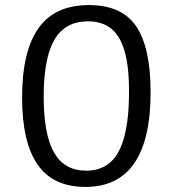

<svg xmlns="http://www.w3.org/2000/svg" viewBox="-20 -727 681 756"><path d="M316 9Q189 9 128 -79Q67 -167 67 -343Q67 -525 131.5 -616Q196 -707 330 -707Q460 -707 516.5 -623Q573 -539 573 -364Q573 9 316 9ZM319 -55Q406 -55 446.5 -129Q487 -203 488 -356Q489 -461 471 -524Q453 -587 417 -615Q381 -643 327 -643Q236 -643 194 -570Q152 -497 152 -347Q152 -197 193 -126Q234 -55 319 -55Z"/></svg>

Font: Bitter
Style: Regular
Weight: 400
Designer: Sol Matas, and Bitter project Authors
Foundry: Sol Matas
Version: Version 2.001